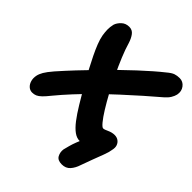

<svg xmlns="http://www.w3.org/2000/svg" viewBox="-248 -857 1196 1196"><g transform="rotate(45 349.5 -259.0)"><path d="M500 193Q463 193 450.5 169.5Q438 146 442 119Q446 103 452 80.5Q458 58 467.5 33.5Q477 9 488 -14H546Q538 -7 529 -1Q520 5 507 8Q494 11 476 11Q450 11 425 -7Q400 -25 373 -60Q346 -95 314.5 -147Q283 -199 244 -268Q221 -308 200 -347.5Q179 -387 161 -424Q143 -461 130 -494Q117 -527 112 -555Q108 -580 107.5 -602Q107 -624 113 -650Q120 -672 140.5 -691.5Q161 -711 192 -711Q219 -711 235 -690Q251 -669 261 -637Q273 -595 294.5 -543Q316 -491 342 -436Q368 -381 396 -329.5Q424 -278 449.5 -237Q475 -196 495 -172Q515 -148 524 -148Q530 -148 538.5 -151Q547 -154 557.5 -159Q568 -164 580 -167Q592 -170 604 -170Q623 -170 637 -160.5Q651 -151 657.5 -134Q664 -117 658 -92Q655 -70 642.5 -37Q630 -4 615.5 34Q601 72 587 112Q576 147 555.5 170Q535 193 500 193ZM53 7Q34 7 19.5 -6Q5 -19 -1 -40.5Q-7 -62 -2 -86Q2 -105 14.5 -126.5Q27 -148 57 -183Q102 -234 148.5 -283.5Q195 -333 241 -380Q287 -427 331.5 -470.5Q376 -514 416.5 -551.5Q457 -589 492 -619.5Q527 -650 555 -672Q582 -695 600 -701Q618 -707 640 -707Q670 -707 689 -682Q708 -657 701 -623Q697 -606 686 -588Q675 -570 654 -552Q609 -514 556.5 -467.5Q504 -421 449 -370.5Q394 -320 340 -267Q286 -214 238.5 -162.5Q191 -111 154 -66Q131 -37 114.5 -21Q98 -5 84 1Q70 7 53 7Z"/></g></svg>

Font: Shantell Sans
Style: Bold Italic
Weight: 700
Italic angle: -11°
Designer: Stephen Nixon, Anya Danilova, Shantell Martin
Foundry: Arrow Type
Version: Version 1.011;[c5ecc13dd]